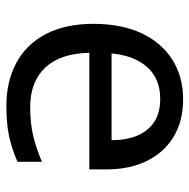

<svg xmlns="http://www.w3.org/2000/svg" viewBox="-16 -570 596 604"><g transform="rotate(90 282.0 -268.0)"><path d="M292 -546Q361 -546 410.5 -516Q460 -486 486.5 -431.5Q513 -377 513 -304V-251H146Q148 -160 192.5 -112.5Q237 -65 317 -65Q368 -65 407.5 -74.5Q447 -84 489 -102V-25Q448 -7 408 1.5Q368 10 313 10Q237 10 178.5 -21Q120 -52 87.5 -113.5Q55 -175 55 -264Q55 -352 84.5 -415Q114 -478 167.5 -512Q221 -546 292 -546ZM291 -474Q228 -474 191.5 -433.5Q155 -393 148 -321H421Q421 -367 407 -401Q393 -435 364.5 -454.5Q336 -474 291 -474Z"/></g></svg>

Font: hindi25
Style: Book
Weight: 400
Designer: Jelle Bosma - Monotype Design Team
Foundry: Monotype Imaging Inc.
Version: Version 2.003